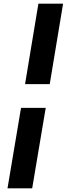

<svg xmlns="http://www.w3.org/2000/svg" viewBox="-20 -810 375 1050"><path d="M190 -790H325L252 -350H117ZM95 -220H230L156 220H21Z"/></svg>

Font: Oak Sans Black
Style: Italic
Weight: 900
Italic angle: -9.5°
Foundry: Erik Kennedy, Walven
Version: Version 1.000